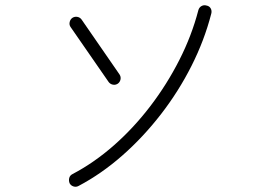

<svg xmlns="http://www.w3.org/2000/svg" viewBox="-20 -724 1040 728"><path d="M278 -19Q269 -14 259 -17Q249 -20 244 -29Q240 -39 242.5 -49Q245 -59 255 -64Q337 -107 412 -173Q487 -239 550 -321.5Q613 -404 660 -496.5Q707 -589 732 -685Q735 -696 744 -701Q753 -706 763 -703Q774 -701 779 -692Q784 -683 781 -672Q755 -571 706 -474Q657 -377 590 -290.5Q523 -204 444 -134.5Q365 -65 278 -19ZM427 -407Q418 -401 408 -403Q398 -405 392 -413L248 -621Q242 -629 244 -639.5Q246 -650 254 -656Q263 -662 273.5 -660Q284 -658 290 -649L433 -442Q439 -433 437 -423Q435 -413 427 -407Z"/></svg>

Font: Kurewa Gothic CJK TC Regular
Style: Regular
Weight: 400
Designer: Max Yao
Foundry: Max-Everyday
Version: Version 1.071; ttfautohint (v1.8.3)